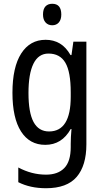

<svg xmlns="http://www.w3.org/2000/svg" viewBox="-20 -758 548 1018"><path d="M222 -547Q264 -547 297 -527.5Q330 -508 354 -466H359L369 -537H438V7Q438 120 386.5 180Q335 240 224 240Q140 240 77 208V130Q148 168 224 168Q287 168 321 133Q355 98 355 22V5Q355 -10 356 -32Q357 -54 359 -74H355Q308 10 220 10Q137 10 91.5 -61Q46 -132 46 -266Q46 -402 92.5 -474.5Q139 -547 222 -547ZM237 -474Q184 -474 157.5 -420.5Q131 -367 131 -265Q131 -161 158 -111Q185 -61 240 -61Q355 -61 355 -245V-269Q355 -377 326.5 -425.5Q298 -474 237 -474ZM257 -738Q305 -738 305 -681Q305 -654 292 -639Q279 -624 257 -624Q235 -624 221.5 -639Q208 -654 208 -681Q208 -710 221 -724Q234 -738 257 -738Z"/></svg>

Font: Noto Sans Bengali UI Condensed
Style: Regular
Weight: 400
Width: 3
Designer: Jelle Bosma - Monotype Design Team
Foundry: Monotype Imaging Inc.
Version: Version 2.003; ttfautohint (v1.8.4.7-5d5b)